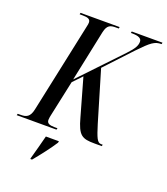

<svg xmlns="http://www.w3.org/2000/svg" viewBox="-195 -828 1009 1162"><g transform="rotate(20 309.5 -246.5)"><path d="M-30 0H226L229 -10H211C179 -10 160 -16 160 -39C160 -50 163 -65 167 -82L214 -301L269 -359L337 -119C366 -12 390 0 472 0H518L520 -10H509C485 -10 474 -37 449 -118L352 -444L509 -612C582 -688 603 -704 647 -704L649 -714H451L449 -704C479 -704 519 -703 519 -672C519 -649 508 -626 467 -583L217 -320L286 -649C297 -699 318 -704 353 -704H371L373 -714H121L119 -704H139C171 -704 189 -698 189 -676C189 -670 188 -661 184 -645L62 -71C51 -19 28 -10 -8 -10H-27ZM139 214 138 221H149C182 182 237 111 262 71L264 61H180C168 109 154 160 139 214Z"/></g></svg>

Font: Noto Serif Display ExtraCondensed Medium
Style: Italic
Weight: 500
Width: 2
Italic angle: -12°
Designer: Monotype Design Team
Foundry: Monotype Imaging Inc.
Version: Version 2.009